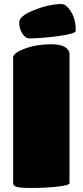

<svg xmlns="http://www.w3.org/2000/svg" viewBox="-20 -930 409 950"><path d="M45 -24V-646Q45 -668 103 -689.5Q161 -711 233 -711Q297 -711 316 -684Q324 -674 324 -664V-24Q324 -13 263 -6.5Q202 0 140.5 0Q79 0 62 -5.5Q45 -11 45 -24ZM285 -910Q308 -910 331.5 -872Q355 -834 355 -778Q355 -763 268.5 -751.5Q182 -740 125 -740Q106 -740 90.5 -764Q75 -788 75 -819.5Q75 -851 149.5 -880.5Q224 -910 285 -910Z"/></svg>

Font: Titan One
Style: Regular
Weight: 400
Designer: Rodrigo Fuenzalida
Foundry: Rodrigo Fuenzalida
Version: Version 1.001